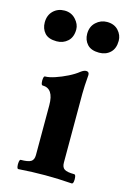

<svg xmlns="http://www.w3.org/2000/svg" viewBox="-117 -687 499 743"><g transform="rotate(15 132.5 -315.5)"><path d="M33 4Q29 4 27.5 -5Q26 -14 27.5 -23.5Q29 -33 33 -33Q62 -33 73.5 -40Q85 -47 85 -66V-266Q85 -333 40 -333Q36 -333 34.5 -342Q33 -351 34.5 -360Q36 -369 40 -369Q56 -369 80 -377Q104 -385 128 -397Q152 -409 168 -422Q180 -431 189 -431Q201 -431 201 -418Q199 -391 198 -375Q197 -359 197 -342V-66Q197 -47 208 -40Q219 -33 247 -33Q252 -33 253.5 -23.5Q255 -14 253.5 -5Q252 4 247 4Q220 2 193.5 1Q167 0 140 0Q114 0 87.5 1Q61 2 33 4ZM48 -512Q15 -512 0 -529Q-15 -546 -15 -571Q-15 -600 3 -617.5Q21 -635 48 -635Q75 -635 92.5 -616Q110 -597 110 -576Q110 -545 92 -528.5Q74 -512 48 -512ZM218 -512Q186 -512 170.5 -529Q155 -546 155 -571Q155 -600 174 -617.5Q193 -635 218 -635Q247 -635 263.5 -617Q280 -599 280 -576Q280 -545 262.5 -528.5Q245 -512 218 -512Z"/></g></svg>

Font: Junicode VF
Style: Regular
Weight: 400
Designer: Peter S. Baker
Version: Version 2.213